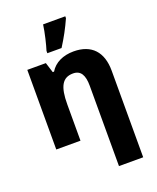

<svg xmlns="http://www.w3.org/2000/svg" viewBox="-182 -898 1020 1244"><g transform="rotate(-20 328.0 -275.5)"><path d="M232 -606H330C367 -664 396 -718 423 -778V-791H270C263 -737 243 -656 232 -622ZM418 240H585V-357C585 -486 519 -559 395 -559C322 -559 263 -531 232 -479H223L201 -549H73V0H240V-250C240 -372 269 -426 343 -426C396 -426 418 -387 418 -314Z"/></g></svg>

Font: Kathrein 85 Heavy
Style: Regular
Weight: 900
Designer: Lazydogs Typefoundry, based on Open Sans by Ascender Corporation
Foundry: Lazydogs Typefoundry
Version: Version 1.003;PS 001.003;hotconv 1.0.88;makeotf.lib2.5.64775